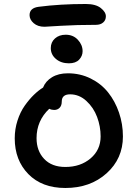

<svg xmlns="http://www.w3.org/2000/svg" viewBox="-20 -1023 692 967"><path d="M204.1 -888.2Q170.4 -888.2 149.7 -906.2Q128.9 -924.3 128.9 -946.8Q128.9 -982.9 174.8 -988.8Q283.2 -1002.9 412.1 -1002.9Q461.9 -1002.9 487.5 -982.7Q513.2 -962.4 513.2 -940.9Q513.2 -921.4 499.5 -909.7Q485.8 -897.9 462.9 -897.9Q365.7 -897.9 286.4 -893.1Q207 -888.2 204.1 -888.2ZM327.1 -704.1Q287.6 -704.1 261.7 -726.1Q235.8 -748 235.8 -780.8Q235.8 -810.5 256.8 -829.3Q277.8 -848.1 311 -848.1Q348.6 -848.1 372.3 -822.5Q396 -796.9 396 -765.1Q396 -741.2 378.7 -722.7Q361.3 -704.1 327.1 -704.1ZM309.1 -76.2Q191.4 -76.2 122.8 -146.2Q54.2 -216.3 54.2 -326.2Q54.2 -372.6 68.1 -415.8Q82 -459 104.7 -491Q127.4 -522.9 150.6 -545.4Q173.8 -567.9 196.8 -582Q209.5 -614.3 241.9 -634Q274.4 -653.8 321.8 -653.8Q383.8 -653.8 436.5 -627.7Q489.3 -601.6 524.4 -557.6Q559.6 -513.7 579.3 -456.1Q599.1 -398.4 599.1 -335.9Q599.1 -224.1 516.8 -150.1Q434.6 -76.2 309.1 -76.2ZM164.1 -327.1Q164.1 -263.2 202.4 -222.7Q240.7 -182.1 309.1 -182.1Q385.3 -182.1 436 -225.1Q486.8 -268.1 486.8 -335.9Q486.8 -386.2 469 -433.8Q451.2 -481.4 415 -514.6Q378.9 -547.9 333 -547.9Q291 -547.9 291 -511.2Q291 -491.2 280.3 -480.2Q269.5 -469.2 252.9 -469.2Q239.7 -469.2 228 -475.1Q164.1 -414.6 164.1 -327.1Z"/></svg>

Font: Shantell Sans Irregular Bouncy
Style: Regular
Weight: 500
Designer: Stephen Nixon, Anya Danilova, Shantell Martin
Foundry: Arrow Type
Version: Version 1.006;[9816181b4]